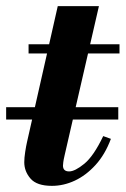

<svg xmlns="http://www.w3.org/2000/svg" viewBox="-29 -594 409 625"><path d="M140 11Q91 11 70.5 -12.5Q50 -36 50 -66Q50 -80 53 -99.5Q56 -119 59 -132L159 -574H293L181 -87Q178 -74 177 -66Q176 -58 176 -55Q176 -36 196 -36Q215 -36 245.5 -61Q276 -86 307 -151L332 -142Q313 -91 282 -57Q251 -23 214.5 -6Q178 11 140 11ZM64 -420V-450H360V-420ZM-9 -205V-245H356V-205Z"/></svg>

Font: Libre Bodoni
Style: Italic
Weight: 400
Italic angle: -13°
Designer: Pablo Impallari, Rodrigo Fuenzalida
Foundry: Impallari Type
Version: Version 2.005;gftools[0.9.23]